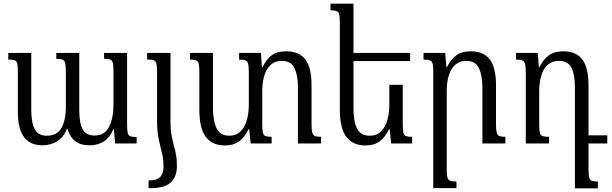

<svg xmlns="http://www.w3.org/2000/svg" viewBox="-20 -780 3327 1044"><path d="M546 -492H671V-105Q671 -74 674 -59Q677 -44 688 -39.5Q699 -35 723 -35V0H606L599 -77H596Q560 10 467 10Q417 10 388 -13Q359 -36 347 -80H344Q326 -33 291 -11.5Q256 10 210 10Q144 10 110.5 -34.5Q77 -79 77 -173V-389Q77 -420 74 -434Q71 -448 60 -452Q49 -456 25 -456V-492H150V-183Q150 -113 169 -77.5Q188 -42 234 -42Q291 -42 314.5 -85Q338 -128 338 -196V-390Q338 -421 334.5 -436Q331 -451 320 -455.5Q309 -460 286 -460V-492H411V-183Q411 -109 430 -76Q449 -43 494 -43Q549 -43 573 -90.5Q597 -138 597 -210V-390Q597 -421 594 -436Q591 -451 580 -455.5Q569 -460 546 -460Z M834 -120V-391Q834 -432 826.5 -444Q819 -456 792 -456H780V-492H907V-119Q907 -79 912 -49.5Q917 -20 924 5.5Q931 31 936.5 58.5Q942 86 942 122Q942 182 908 212.5Q874 243 800 243H788V201H794Q831 201 850 183Q869 165 869 125Q869 91 863.5 64.5Q858 38 851 12Q844 -14 839 -45.5Q834 -77 834 -120Z M1674 -107Q1674 -75 1677.5 -60Q1681 -45 1692 -40.5Q1703 -36 1726 -36V0H1600V-307Q1600 -370 1581 -409.5Q1562 -449 1513 -449Q1461 -449 1433.5 -405.5Q1406 -362 1406 -280V-107Q1406 -74 1409.5 -59Q1413 -44 1424 -40Q1435 -36 1457 -36V0H1343L1335 -77H1331Q1311 -34 1280.5 -11.5Q1250 11 1203 11Q1135 11 1099.5 -35Q1064 -81 1064 -184V-386Q1064 -418 1060.5 -433Q1057 -448 1046 -452Q1035 -456 1013 -456V-492H1138V-194Q1138 -122 1158 -82Q1178 -42 1227 -42Q1264 -42 1287.5 -65Q1311 -88 1322 -126.5Q1333 -165 1333 -212V-388Q1333 -418 1329.5 -432.5Q1326 -447 1315 -451.5Q1304 -456 1280 -456V-492H1399L1404 -415H1408Q1428 -458 1457.5 -479.5Q1487 -501 1536 -501Q1607 -501 1640.5 -456.5Q1674 -412 1674 -317Z M2170 -319V-107Q2170 -74 2173.5 -59Q2177 -44 2188 -40Q2199 -36 2221 -36V0H2107L2099 -77H2095Q2075 -34 2044.5 -11.5Q2014 11 1967 11Q1899 11 1863.5 -35Q1828 -81 1828 -184V-654Q1828 -686 1824.5 -701Q1821 -716 1810 -720Q1799 -724 1777 -724V-760H1902V-492H2210V-448H1902V-194Q1902 -118 1922 -80Q1942 -42 1991 -42Q2028 -42 2051.5 -65Q2075 -88 2086 -126.5Q2097 -165 2097 -212V-319Z M2728 -36V0H2603V-307Q2603 -370 2584 -409.5Q2565 -449 2516 -449Q2464 -449 2436.5 -405.5Q2409 -362 2409 -280V138Q2409 170 2413 184.5Q2417 199 2428 203Q2439 207 2462 207V243H2336V-388Q2336 -418 2332.5 -432.5Q2329 -447 2317.5 -451.5Q2306 -456 2283 -456V-492H2401L2407 -415H2410Q2432 -458 2461.5 -479.5Q2491 -501 2540 -501Q2610 -501 2643.5 -456.5Q2677 -412 2677 -317V-107Q2677 -75 2680.5 -60Q2684 -45 2695 -40.5Q2706 -36 2728 -36Z M3180 137Q3180 168 3183.5 183.5Q3187 199 3198 203Q3209 207 3231 207V244H3106V-307Q3106 -375 3087 -412Q3068 -449 3019 -449Q2967 -449 2939.5 -405.5Q2912 -362 2912 -280V-105Q2912 -73 2915.5 -58.5Q2919 -44 2930.5 -40Q2942 -36 2965 -36V0H2839V-388Q2839 -418 2835 -432.5Q2831 -447 2820 -451.5Q2809 -456 2786 -456V-492H2904L2910 -415H2913Q2935 -458 2964.5 -479.5Q2994 -501 3043 -501Q3113 -501 3146.5 -456.5Q3180 -412 3180 -317V-44H3282V0H3180Z"/></svg>

Font: Noto Serif Armenian Condensed
Style: Regular
Weight: 400
Width: 3
Designer: Monotype Design Team
Foundry: Monotype Imaging Inc.
Version: Version 2.008; ttfautohint (v1.8.4.7-5d5b)